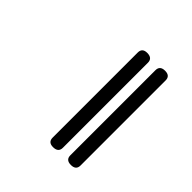

<svg xmlns="http://www.w3.org/2000/svg" viewBox="-152 -764 798 798"><g transform="rotate(45 247.5 -365.0)"><path d="M346 -615Q346 -642 376 -642Q406 -642 406 -615V-115Q406 -88 376 -88Q346 -88 346 -115ZM242 -615Q242 -642 271 -642Q302 -642 302 -615V-115Q302 -88 271 -88Q242 -88 242 -115Z"/></g></svg>

Font: Ekushey Ghorautra
Style: Bold
Weight: 700
Designer: Al Mamun Sumon
Foundry: Al Mamun Sumon
Version: Version 1.0